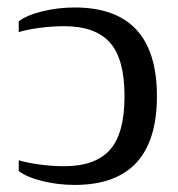

<svg xmlns="http://www.w3.org/2000/svg" viewBox="-20 -492 484 521"><path d="M405.8 -231Q405.8 9.8 182.6 9.8Q137.7 9.8 95.7 -0.5Q53.7 -10.7 30.8 -27.8V-57.1Q51.3 -50.8 85.2 -45.9Q119.1 -41 154.8 -41Q238.3 -41 278.1 -85.2Q317.9 -129.4 317.9 -231Q317.9 -332.5 278.1 -376.7Q238.3 -420.9 154.8 -420.9Q121.6 -420.9 86.9 -416.3Q52.2 -411.6 30.8 -404.8V-434.1Q53.2 -451.2 95.5 -461.4Q137.7 -471.7 182.6 -471.7Q405.8 -471.7 405.8 -231Z"/></svg>

Font: Tinos
Style: Regular
Weight: 400
Designer: Steve Matteson
Foundry: Monotype Imaging Inc.
Version: Version 1.23